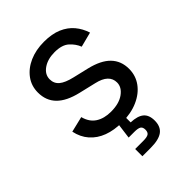

<svg xmlns="http://www.w3.org/2000/svg" viewBox="-219 -657 965 965"><g transform="rotate(-45 264.0 -174.5)"><path d="M262.7 11.7Q206.5 11.7 162.8 -4.6Q119.1 -21 90.8 -53.2Q62.5 -85.4 52.7 -132.3L136.2 -152.3Q147.9 -107.4 180.4 -86.4Q212.9 -65.4 261.7 -65.4Q318.8 -65.4 352.8 -89.8Q386.7 -114.3 386.7 -147.9Q386.7 -176.3 366.9 -195.1Q347.2 -213.9 306.6 -223.1L215.8 -244.6Q141.6 -262.2 105.5 -299.1Q69.3 -335.9 69.3 -393.6Q69.3 -440.4 95.7 -476.3Q122.1 -512.2 167.7 -532.5Q213.4 -552.7 271.5 -552.7Q327.6 -552.7 366.9 -535.9Q406.2 -519 430.9 -489.5Q455.6 -460 467.8 -421.4L388.2 -400.9Q377 -430.2 350.8 -454.1Q324.7 -478 272 -478Q223.1 -478 190.7 -455.6Q158.2 -433.1 158.2 -398.9Q158.2 -368.7 180.2 -350.3Q202.1 -332 250 -320.8L332.5 -301.3Q406.7 -283.7 442.4 -246.8Q478 -210 478 -153.8Q478 -106 450.9 -68.6Q423.8 -31.2 375.2 -9.8Q326.7 11.7 262.7 11.7ZM214.4 204.1V152.8H272Q298.8 152.8 309.3 145.8Q319.8 138.7 319.8 120.6Q319.8 102.5 309.3 95.7Q298.8 88.9 272 88.9H231.9L246.6 -23.4H293V0V42Q340.8 43.9 363 62.7Q385.3 81.5 385.3 121.1Q385.3 164.1 358.2 184.1Q331.1 204.1 272.5 204.1Z"/></g></svg>

Font: Inter Variable
Style: Regular
Weight: 400
Designer: Rasmus Andersson
Foundry: rsms
Version: Version 4.001;git-9221beed3